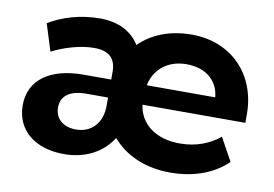

<svg xmlns="http://www.w3.org/2000/svg" viewBox="-62 -607 1021 715"><g transform="rotate(10 449.0 -249.5)"><path d="M218 11C298 11 363 -24 399 -82C448 -24 525 10 620 10C712 10 786 -21 834 -68L786 -155C747 -123 697 -103 637 -103C546 -102 483 -149 474 -221H863V-253C863 -404 760 -510 610 -510C528 -510 460 -483 413 -436C384 -483 333 -510 263 -510C189 -510 121 -489 70 -458L102 -356C149 -380 209 -398 261 -398C315 -398 343 -374 343 -323V-293H238C111 -293 35 -237 35 -142C35 -49 106 11 218 11ZM246 -87C198 -87 166 -113 166 -157C166 -201 200 -225 261 -225H343V-193C343 -129 304 -87 246 -87ZM477 -295C490 -358 540 -398 610 -398C680 -398 730 -360 736 -295Z"/></g></svg>

Font: Gully SemiBold
Style: Regular
Weight: 600
Designer: jaikishan Patel
Foundry: MagicType
Version: Version 1.000;Glyphs 3.2 (3242)